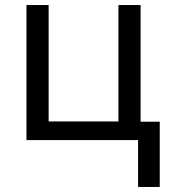

<svg xmlns="http://www.w3.org/2000/svg" viewBox="-20 -556 672 762"><path d="M614 186H528V0H85V-536H173V-74H450V-536H538V-73H614Z"/></svg>

Font: Noto IKEA Arabic
Style: Regular
Weight: 400
Designer: Monotype Design Team
Foundry: Monotype Imaging Inc.
Version: Version 1.200